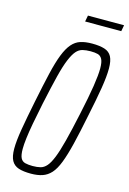

<svg xmlns="http://www.w3.org/2000/svg" viewBox="-126 -886 641 955"><g transform="rotate(15 195.0 -408.5)"><path d="M133 8Q94 8 69.5 0Q45 -8 33 -29.5Q21 -51 21 -91Q21 -131 31.5 -193Q42 -255 60 -344Q78 -433 92.5 -495Q107 -557 122.5 -596.5Q138 -636 157 -658Q176 -680 201 -688Q226 -696 261 -696Q300 -696 325 -688Q350 -680 361.5 -658.5Q373 -637 373 -597Q373 -557 363 -495.5Q353 -434 334 -344Q316 -254 301 -192.5Q286 -131 270.5 -91Q255 -51 236 -30Q217 -9 192 -0.5Q167 8 133 8ZM131 -31Q155 -31 172 -35.5Q189 -40 203 -56Q217 -72 230.5 -105.5Q244 -139 259 -197Q274 -255 293 -344Q313 -436 322 -494.5Q331 -553 331 -586Q331 -619 323 -634Q315 -649 300.5 -653Q286 -657 263 -657Q240 -657 222 -652.5Q204 -648 190 -632Q176 -616 162 -582.5Q148 -549 133.5 -491Q119 -433 100 -344Q87 -282 78.5 -235.5Q70 -189 66 -156Q62 -123 62 -101Q62 -69 69.5 -54Q77 -39 93 -35Q109 -31 131 -31ZM198 -793 204 -825H390L384 -793Z"/></g></svg>

Font: Saira UltraCondensed ExtraLight
Style: Italic
Weight: 250
Width: 1
Italic angle: -12°
Designer: Hector Gatti with collaboration of the Omnibus-Type team
Foundry: Omnibus-Type
Version: Version 1.101